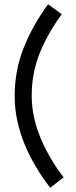

<svg xmlns="http://www.w3.org/2000/svg" viewBox="-20 -811 357 902"><path d="M270 -744Q206 -657 167.5 -563.5Q129 -470 129 -361Q129 -308 140.5 -257Q152 -206 172.5 -158Q193 -110 220 -64.5Q247 -19 279 22L216 71Q180 25 149.5 -26Q119 -77 96.5 -131Q74 -185 61.5 -242.5Q49 -300 49 -360Q49 -481 92 -588Q135 -695 206 -791Z"/></svg>

Font: Berliner Wand
Style: Regular
Weight: 400
Designer: Peter Wiegel
Foundry: Peter Wiegel
Version: Version 1.000